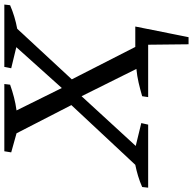

<svg xmlns="http://www.w3.org/2000/svg" viewBox="-48 -666 870 865"><g transform="rotate(-90 386.5 -233.0)"><path d="M-26 0 -23 -27Q2 -38 27 -45.5Q52 -53 77 -58L346 -346L219 -593L133 -617L138 -648H441L438 -622Q410 -612 381 -604.5Q352 -597 322 -593L423 -389L607 -594L512 -617L518 -648H799L796 -622Q745 -600 690 -590L462 -344L608 -58H700L652 182H620L618 0H382L386 -27Q417 -36 447 -43Q477 -50 509 -53L386 -300L162 -56L265 -31L258 0Z"/></g></svg>

Font: Piazzolla SC
Style: Italic
Weight: 400
Italic angle: -11.3°
Designer: Juan Pablo del Peral
Foundry: Huerta Tipografica
Version: Version 1.330